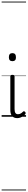

<svg xmlns="http://www.w3.org/2000/svg" viewBox="-20 -1435 340 2360"><path d="M192 17Q151 17 129 -8Q107 -33 107 -82V-496Q107 -506 113 -510.5Q119 -515 132 -515Q146 -515 152.5 -510.5Q159 -506 159 -496V-94Q159 -63 169 -47Q179 -31 202 -31Q213 -31 223 -34.5Q233 -38 243 -45Q253 -52 263 -62Q268 -68 275 -67.5Q282 -67 288 -60Q294 -54 295 -47.5Q296 -41 292 -34Q281 -19 264.5 -7.5Q248 4 229.5 10.5Q211 17 192 17ZM133 -683Q111 -683 100 -695Q89 -707 89 -732Q89 -757 100 -769.5Q111 -782 133 -782Q154 -782 165 -769.5Q176 -757 176 -732Q177 -707 165.5 -695Q154 -683 133 -683ZM0 895H300V905H0ZM0 -20H300V0H0ZM0 -505H300V-500H0ZM0 -1415H300V-1405H0Z"/></svg>

Font: Playwrite BE WAL Guides
Style: Regular
Weight: 400
Designer: Veronika Burian, José Scaglione
Foundry: TypeTogether
Version: Version 1.003